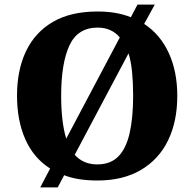

<svg xmlns="http://www.w3.org/2000/svg" viewBox="-20 -775 846 835"><path d="M198 -42Q126 -88 90 -169.5Q54 -251 54 -359Q54 -470 93 -552Q132 -634 209.5 -679.5Q287 -725 405 -725Q445 -725 481 -719Q517 -713 549 -700L578 -755H653L607 -671Q677 -625 714 -544.5Q751 -464 751 -358Q751 -247 711 -164.5Q671 -82 593 -36Q515 10 404 10Q362 10 326 4.5Q290 -1 259 -13L231 40H155ZM403 -60Q461 -60 495 -95Q529 -130 544 -197Q559 -264 559 -358Q559 -414 554.5 -460.5Q550 -507 539 -543L305 -102Q342 -60 403 -60ZM501 -612Q484 -633 459.5 -644Q435 -655 405 -655Q318 -655 282 -577.5Q246 -500 246 -358Q246 -302 251.5 -255Q257 -208 268 -172Z"/></svg>

Font: Noto Rashi Hebrew ExtraBold
Style: Regular
Weight: 800
Version: Version 1.006